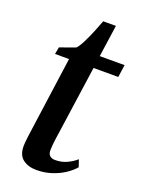

<svg xmlns="http://www.w3.org/2000/svg" viewBox="-133 -738 600 810"><g transform="rotate(20 167.0 -333.0)"><path d="M173 -177.5Q169.5 -156 167.5 -140.2Q165.5 -124.5 164.2 -112Q163 -99.5 163 -88Q163 -71.5 171.8 -63.8Q180.5 -56 195.5 -56Q224.5 -56 248 -67Q271.5 -78 289 -93.5L300 -61.5Q284 -42.5 258.8 -26Q233.5 -9.5 202 0.5Q170.5 10.5 135.5 10.5Q98 10.5 74 -8.2Q50 -27 51 -68.5Q51 -74.5 51.8 -83.8Q52.5 -93 54.2 -106Q56 -119 58.2 -135.8Q60.5 -152.5 63.5 -174L105.5 -476.5H42.5L48.5 -508L118 -533Q129.5 -545 142.2 -570.8Q155 -596.5 166.8 -625.2Q178.5 -654 186.5 -675.5H243.5L223 -532.5H334.5L326.5 -476.5H215.5Z"/></g></svg>

Font: Merriweather 72pt Medium
Style: Italic
Weight: 500
Italic angle: -7.8°
Version: Version 2.101